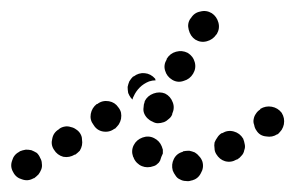

<svg xmlns="http://www.w3.org/2000/svg" viewBox="-48 -298 536 349"><path d="M320 -4Q318 -10 314 -14Q311 -18 306 -21Q301 -23 296 -24Q290 -24 285 -23L284 -22Q273 -19 268 -9Q263 1 266 12Q268 17 271 21Q274 26 279 28Q284 31 290 31Q295 32 300 30H301Q312 27 317 17Q323 7 320 -4ZM27 10Q29 5 28 -1Q28 -6 25 -11Q23 -16 19 -20Q14 -23 9 -25Q4 -26 -1 -26Q-7 -25 -12 -23L-13 -22Q-23 -17 -26 -6Q-30 5 -24 15Q-19 25 -8 28Q3 32 13 26H14Q18 23 22 19Q25 15 27 10ZM210 4Q205 2 201 -2Q197 -6 195 -11Q195 -12 194 -13Q190 -24 195 -34Q200 -44 211 -48Q222 -52 232 -47Q242 -42 246 -32Q247 -29 248 -26Q248 -22 248 -19Q245 -13 243 -6Q241 -2 238 0Q235 3 231 4Q226 6 220 6Q215 6 210 4ZM396 -25Q398 -30 397 -35Q396 -41 394 -46Q388 -56 377 -59Q366 -62 356 -56H355Q350 -53 347 -48Q344 -44 342 -39Q341 -34 342 -28Q342 -23 345 -18Q351 -8 361 -5Q372 -2 382 -8H383Q388 -11 391 -15Q395 -19 396 -25ZM101 -34Q102 -39 101 -45Q101 -50 98 -55Q95 -60 90 -63Q86 -66 81 -67Q75 -69 70 -68Q64 -67 60 -64L59 -63Q49 -57 47 -46Q44 -35 50 -26Q56 -16 67 -13Q78 -11 88 -17H89Q93 -20 97 -24Q100 -29 101 -34ZM468 -72Q469 -78 468 -83Q467 -88 464 -93Q457 -102 446 -104Q435 -106 425 -100V-99Q420 -96 417 -91Q414 -87 413 -81Q412 -76 414 -71Q415 -65 418 -61Q424 -51 436 -50Q447 -48 456 -54H457Q461 -58 464 -62Q467 -67 468 -72ZM172 -82Q173 -88 172 -93Q171 -98 167 -103Q161 -112 150 -114Q138 -116 129 -109H128Q119 -102 117 -91Q115 -80 122 -71Q128 -61 139 -59Q151 -57 160 -64H161Q165 -68 168 -72Q171 -77 172 -82ZM214 -92Q216 -87 220 -83Q224 -79 229 -77Q234 -74 239 -74Q244 -74 250 -76Q255 -78 259 -82Q263 -85 265 -90V-91Q270 -102 266 -112Q262 -123 252 -128Q242 -132 231 -128Q220 -124 215 -114V-113Q213 -108 213 -103Q212 -97 214 -92ZM223 -150Q229 -152 235 -152Q234 -154 234 -155Q234 -155 234 -155Q234 -155 234 -155Q226 -164 215 -165Q204 -166 195 -159H194Q190 -155 187 -150Q185 -145 184 -140Q184 -135 185 -129Q187 -124 190 -120Q191 -119 191 -119Q192 -118 193 -117Q193 -120 195 -123Q199 -132 206 -139Q213 -146 223 -150ZM265 -153Q275 -147 286 -151Q297 -154 303 -164Q309 -174 306 -185Q303 -196 293 -202Q283 -207 272 -204Q261 -201 255 -191V-190Q249 -180 252 -170Q255 -159 265 -153ZM307 -226Q317 -220 328 -223Q339 -226 345 -235L346 -236Q352 -246 349 -257Q346 -268 337 -274Q327 -280 316 -277Q305 -275 299 -265L298 -264Q292 -255 295 -244Q298 -232 307 -226Z"/></svg>

Font: FRB American Cursive Guidelines Dotted Ultra
Style: Bold Italic
Weight: 1000
Italic angle: -25°
Version: Version 2.0;Modular Font Editor K font №1